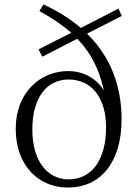

<svg xmlns="http://www.w3.org/2000/svg" viewBox="-20 -833 627 867"><path d="M286 14C433 14 529 -98 529 -294C529 -451 475 -581 373 -681L530 -761L515 -794L345 -707C297 -748 241 -783 176 -813L158 -783C216 -751 263 -719 302 -685L154 -610L171 -577L329 -658C393 -592 428 -518 449 -425C414 -480 356 -512 288 -512C161 -512 51 -415 51 -251C51 -83 157 14 286 14ZM290 -23C193 -23 126 -107 126 -248C126 -394 192 -474 290 -474C386 -474 459 -401 459 -257C459 -116 397 -23 290 -23Z"/></svg>

Font: Kiri Minchoo Light
Style: Regular
Weight: 300
Designer: Ryoko NISHIZUKA 西塚涼子 (kana & ideographs); Frank Grießhammer (Latin, Greek & Cyrillic);
akenotsuki.com/eyeben/fonts/ (U+
Foundry: Adobe
akenotsuki.com/eyeben/fonts/
Version: Version 4.002;hotconv 1.0.119;makeotfexe 2.5.65604